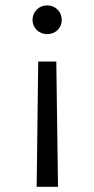

<svg xmlns="http://www.w3.org/2000/svg" viewBox="-20 -572 354 721"><path d="M211.9 -497.1C211.9 -527.8 188.5 -551.8 157.2 -551.8C126 -551.8 102.1 -527.8 102.1 -497.1C102.1 -467.3 126 -443.8 157.2 -443.8C188.5 -443.8 211.9 -467.3 211.9 -497.1ZM117.7 129.4H197.8L191.4 -340.8H123.5Z"/></svg>

Font: Estedad Regular
Style: Regular
Weight: 400
Designer: Amin Abedi
Version: Version 7.3